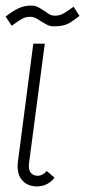

<svg xmlns="http://www.w3.org/2000/svg" viewBox="-28 -656 304 686"><path d="M75 -63Q75 -45 84 -36.5Q93 -28 107 -28Q124 -28 139 -45L167 -21Q142 10 104 10Q73 10 54 -9Q35 -28 35 -61Q35 -72 36 -78L91 -500H132L76 -75Q75 -71 75 -63ZM82 -636Q97 -636 107 -631Q117 -626 132 -616Q144 -607 151 -603.5Q158 -600 167 -600Q184 -600 195.5 -606Q207 -612 218.5 -620.5Q230 -629 235 -632L256 -599Q250 -595 234 -583Q218 -571 202.5 -566.5Q187 -562 164 -562Q151 -562 141 -567Q131 -572 117 -581Q96 -596 82 -596Q65 -596 53 -590Q41 -584 14 -564L-8 -597Q24 -621 43 -628.5Q62 -636 82 -636Z"/></svg>

Font: Bellota Text Light
Style: Italic
Weight: 300
Italic angle: -7.5°
Designer: Kemie Guaida
Foundry: Kemie Guaida
Version: Version 4.001